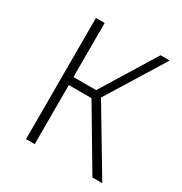

<svg xmlns="http://www.w3.org/2000/svg" viewBox="-131 -627 688 726"><g transform="rotate(30 213.0 -264.5)"><path d="M82 0H120V-258H219L372 0H415L249 -278L404 -529H364L219 -293H120V-529H82Z"/></g></svg>

Font: Noto Sans SemiCondensed ExtraLight
Style: Regular
Weight: 200
Width: 4
Designer: Monotype Design Team
Foundry: Monotype Imaging Inc.
Version: Version 2.013